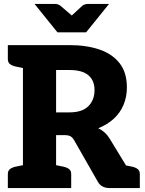

<svg xmlns="http://www.w3.org/2000/svg" viewBox="-20 -959 741 979"><path d="M97 0V-729H334Q421 -729 487 -706.5Q553 -684 590 -636.5Q627 -589 627 -513Q627 -465 610 -424.5Q593 -384 560.5 -354Q528 -324 481 -305Q517 -288 538 -254L693 0H540Q497 0 479 -32L358 -244Q350 -258 339.5 -264Q329 -270 309 -270H266V0ZM266 -386H334Q399 -386 430.5 -417.5Q462 -449 462 -500Q462 -548 431 -575Q400 -602 334 -602H266ZM596 0 540 -131 615 -117ZM20 0V-71Q20 -88 30.5 -96.5Q41 -105 59 -109L103 -118L117 0ZM117 -729 103 -611 59 -620Q41 -624 30.5 -632.5Q20 -641 20 -658V-729ZM246 0 260 -118 304 -109Q322 -105 332.5 -96.5Q343 -88 343 -71V0ZM596 0 610 -118 654 -109Q672 -105 682.5 -96.5Q693 -88 693 -71V0ZM536 -939 419 -794H273L156 -939H259Q277 -939 289 -929L346 -880L399 -929Q403 -933 411.5 -936Q420 -939 429 -939Z"/></svg>

Font: Aleo Black
Style: Regular
Weight: 900
Designer: Alessio Laiso
Foundry: Alessio Laiso
Version: Version 2.001;gftools[0.9.29]